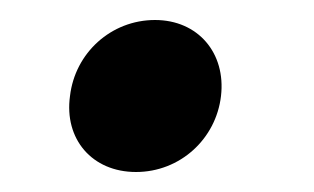

<svg xmlns="http://www.w3.org/2000/svg" viewBox="-20 -160 314 192"><path d="M116 12C160 12 196 -21 201 -64C206 -107 178 -140 135 -140C91 -140 55 -107 50 -64C44 -21 72 12 116 12Z"/></svg>

Font: TPK Tissa Web Medium
Style: Italic
Weight: 500
Italic angle: -7°
Designer: Jacques Le Bailly, Suppakit Chalermlarp | Katatrad Co.,Ltd.
Foundry: Jacques Le Bailly, Cadson Demak Co.,Ltd.
Version: Version 5.000;Glyphs 3.1.2 (3151)